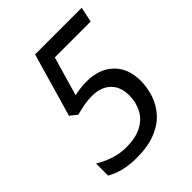

<svg xmlns="http://www.w3.org/2000/svg" viewBox="-204 -831 958 958"><g transform="rotate(-45 275.5 -352.0)"><path d="M200 10Q103 10 37 -29V-114Q73 -92 114.5 -78Q156 -64 200 -64Q270 -64 313 -88Q356 -112 375.5 -151.5Q395 -191 395 -237Q395 -299 359 -333Q323 -367 261 -367Q231 -367 205 -362Q179 -357 147 -349L110 -378L207 -714H536L519 -634H266L206 -427Q224 -431 245 -434Q266 -437 293 -437Q382 -437 434.5 -386.5Q487 -336 487 -248Q487 -203 472.5 -157.5Q458 -112 425.5 -74Q393 -36 337.5 -13Q282 10 200 10Z"/></g></svg>

Font: Noto Sans
Style: Italic
Weight: 400
Italic angle: -12°
Designer: Monotype Design Team
Foundry: Monotype Imaging Inc.
Version: Version 2.013; ttfautohint (v1.8.4.7-5d5b)